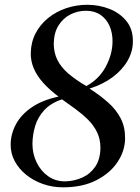

<svg xmlns="http://www.w3.org/2000/svg" viewBox="-20 -773 586 802"><path d="M243 9.5Q199 9.5 159.2 -4.5Q119.5 -18.5 89 -43.2Q58.5 -68 41.2 -100.5Q24 -133 24.5 -170Q25 -213.5 46.5 -253.8Q68 -294 112.2 -324.5Q156.5 -355 224.5 -369.5Q186.5 -398 160.5 -427Q134.5 -456 121.2 -487Q108 -518 108.5 -551Q109.5 -597.5 129 -634.5Q148.5 -671.5 181.5 -698Q214.5 -724.5 256.5 -738.8Q298.5 -753 344.5 -753Q393 -753 436.8 -736Q480.5 -719 508.2 -684.8Q536 -650.5 535 -598.5Q535 -558 513 -519.5Q491 -481 450.5 -450.8Q410 -420.5 354 -403Q397 -375.5 431 -345.5Q465 -315.5 484 -278.8Q503 -242 502.5 -194.5Q502 -143 471 -96.2Q440 -49.5 382.2 -20Q324.5 9.5 243 9.5ZM340.5 -413.5Q394 -442.5 421.8 -494.5Q449.5 -546.5 450 -598.5Q450.5 -635 437.8 -664.2Q425 -693.5 400 -710.8Q375 -728 339 -728Q305 -728 274.5 -712.8Q244 -697.5 224.8 -667.2Q205.5 -637 204.5 -591.5Q204.5 -553.5 219.5 -523Q234.5 -492.5 265 -466.2Q295.5 -440 340.5 -413.5ZM253 -15.5Q291.5 -16.5 324.8 -31.8Q358 -47 378.5 -77.8Q399 -108.5 399.5 -155.5Q399.5 -191.5 385.5 -220.5Q371.5 -249.5 347.8 -273Q324 -296.5 295.8 -317.2Q267.5 -338 239 -358Q192 -342.5 165 -313Q138 -283.5 127 -247Q116 -210.5 115.5 -172.5Q115.5 -131 132.8 -95Q150 -59 181 -37Q212 -15 253 -15.5Z"/></svg>

Font: Merriweather 144pt
Style: Italic
Weight: 400
Italic angle: -7.8°
Version: Version 2.101